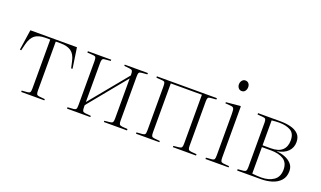

<svg xmlns="http://www.w3.org/2000/svg" viewBox="-74 -1165 2674 1600"><g transform="rotate(20 1263.0 -364.5)"><path d="M161 0V-12L213 -16Q229 -18 234 -26Q239 -34 239 -60V-493H196Q136 -493 103.5 -468Q71 -443 56 -383L42 -326L30 -328L57 -509H470L497 -328L485 -326L471 -388Q458 -446 424 -469.5Q390 -493 331 -493H288V-59Q288 -35 293 -26.5Q298 -18 313 -16L366 -11V0Z M567 0V-12L621 -16Q637 -18 642 -26Q647 -34 647 -60V-449Q647 -475 642 -483.5Q637 -492 621 -493L567 -497V-509H774V-498L721 -493Q706 -492 701 -483Q696 -474 696 -450V-105L972 -441V-451Q972 -474 966.5 -482.5Q961 -491 941 -493L894 -498V-509H1099V-497L1051 -493Q1032 -492 1026.5 -483.5Q1021 -475 1021 -452V-57Q1021 -35 1026.5 -26.5Q1032 -18 1051 -16L1099 -12V0H894V-11L941 -16Q961 -18 966.5 -26.5Q972 -35 972 -58V-415L696 -78V-59Q696 -35 701 -26.5Q706 -18 721 -16L774 -11V0Z M1179 0V-12L1233 -16Q1249 -18 1254 -26Q1259 -34 1259 -60V-449Q1259 -475 1254 -483.5Q1249 -492 1233 -493L1179 -497V-509H1711V-497L1663 -493Q1644 -492 1638.5 -483.5Q1633 -475 1633 -452V-57Q1633 -35 1638.5 -26.5Q1644 -18 1663 -16L1711 -12V0H1506V-11L1553 -16Q1573 -18 1578.5 -26.5Q1584 -35 1584 -58V-493H1308V-59Q1308 -35 1313 -26.5Q1318 -18 1333 -16L1386 -11V0Z M1884 -635Q1866 -635 1855 -648.5Q1844 -662 1844 -680Q1844 -700 1855.5 -714.5Q1867 -729 1885 -729Q1903 -729 1914 -716.5Q1925 -704 1925 -684Q1925 -665 1914.5 -650Q1904 -635 1884 -635ZM1795 0V-12L1847 -16Q1863 -18 1868 -26Q1873 -34 1873 -60V-427Q1873 -465 1867 -476.5Q1861 -488 1840 -489L1792 -493L1793 -503L1918 -515L1922 -511V-59Q1922 -35 1927 -26.5Q1932 -18 1947 -16L2000 -11V0Z M2076 0V-12L2124 -16Q2143 -18 2148.5 -26.5Q2154 -35 2154 -57V-452Q2154 -475 2148.5 -483.5Q2143 -492 2124 -493L2076 -497V-509H2276Q2324 -509 2366 -498.5Q2408 -488 2434 -462.5Q2460 -437 2460 -391Q2460 -342 2427.5 -308.5Q2395 -275 2331 -264V-263Q2369 -261 2404.5 -247.5Q2440 -234 2463.5 -208.5Q2487 -183 2487 -144Q2487 -92 2458 -60Q2429 -28 2383.5 -14Q2338 0 2287 0ZM2203 -270H2275Q2344 -270 2377 -301Q2410 -332 2410 -388Q2410 -450 2370.5 -472.5Q2331 -495 2271 -495Q2255 -495 2239 -494Q2223 -493 2203 -491ZM2282 -14Q2351 -14 2394 -44.5Q2437 -75 2437 -139Q2437 -200 2395.5 -227Q2354 -254 2283 -254H2203V-19Q2224 -17 2242 -15.5Q2260 -14 2282 -14Z"/></g></svg>

Font: Literata 72pt ExtraLight
Style: Regular
Weight: 200
Designer: Latin by Veronika Burian and Jose Scaglione. Greek by Irene Vlachou. Cyrillic by Vera Evstafieva.
Foundry: TypeTogether
Version: Version 3.002